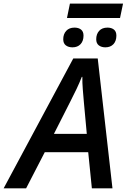

<svg xmlns="http://www.w3.org/2000/svg" viewBox="-78 -1035 696 1055"><path d="M-58.1 0 324.7 -713.9H459L540 0H426.8L406.7 -198.7H168L65.4 0ZM218.3 -299.3H398.9L382.8 -474.6Q379.9 -506.8 377 -543.5Q374 -580.1 374.5 -612.8H371.6Q358.9 -580.6 343 -546.9Q327.1 -513.2 308.6 -477.5ZM290 -936 306.2 -1015.1H598.1L581.5 -936ZM320.3 -774.9Q298.3 -774.9 283.9 -785.6Q269.5 -796.4 269.5 -819.3Q269.5 -847.7 285.9 -865.5Q302.2 -883.3 331.5 -883.3Q353.5 -883.3 367.2 -872.6Q380.9 -861.8 380.9 -839.4Q380.9 -809.6 364.5 -792.2Q348.1 -774.9 320.3 -774.9ZM501 -774.9Q479.5 -774.9 465.1 -785.6Q450.7 -796.4 450.7 -819.3Q450.7 -847.7 466.8 -865.5Q482.9 -883.3 512.7 -883.3Q534.2 -883.3 547.9 -872.6Q561.5 -861.8 561.5 -839.4Q561.5 -809.6 545.2 -792.2Q528.8 -774.9 501 -774.9Z"/></svg>

Font: Open Sans SemiBold
Style: Italic
Weight: 600
Italic angle: -12°
Designer: Monotype Design Team
Foundry: Monotype Imaging Inc.
Version: Version 3.003; ttfautohint (v1.8.4)